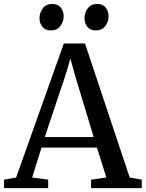

<svg xmlns="http://www.w3.org/2000/svg" viewBox="-34 -974 754 994"><path d="M49.5 -55 296.5 -749H406L637.5 -55L700 -44V0H437.5V-44L516.5 -55L468 -210H181L132.5 -55L215.5 -44V0H-13L-13.5 -44ZM451 -264.5 352 -591.5 330.5 -671 306.5 -589.5 198 -264.5ZM228.5 -816.5Q201 -816.5 185.8 -835Q170.5 -853.5 170.5 -880Q170.5 -908.5 187.5 -931Q204.5 -953.5 236 -953.5H237Q265 -953.5 280.2 -935Q295.5 -916.5 295.5 -890Q295.5 -861.5 278.2 -839Q261 -816.5 229.5 -816.5ZM461.5 -816.5Q433.5 -816.5 418.5 -835Q403.5 -853.5 403.5 -880Q403.5 -908.5 420.5 -931Q437.5 -953.5 469 -953.5H470Q498 -953.5 513 -935Q528 -916.5 528 -890Q528 -861.5 511 -839Q494 -816.5 462.5 -816.5Z"/></svg>

Font: Merriweather Text
Style: Regular
Weight: 400
Designer: Eben Sorkin
Foundry: Eben Sorkin
Version: Version 2.100; ttfautohint (v1.7.19-72a1) -l 8 -r 50 -G 200 